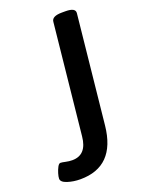

<svg xmlns="http://www.w3.org/2000/svg" viewBox="-160 -765 616 835"><g transform="rotate(-20 148.5 -347.5)"><path d="M64 7Q32 7 4.5 -2Q-23 -11 -23 -27Q-23 -36 -18.5 -51Q-14 -66 -7.5 -78Q-1 -90 6 -90Q13 -90 28.5 -86.5Q44 -83 59 -83Q126 -83 134 -166L187 -677Q189 -702 236 -702H252Q299 -702 296 -677L244 -176Q225 7 64 7Z"/></g></svg>

Font: Asap Condensed Condensed Medium
Style: Italic
Weight: 500
Width: 3
Italic angle: -6°
Designer: Pablo Cosgaya
Foundry: Omnibus-Type
Version: Version 3.001; ttfautohint (v1.8.4.7-5d5b)